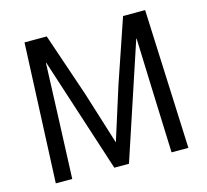

<svg xmlns="http://www.w3.org/2000/svg" viewBox="-104 -848 1046 969"><g transform="rotate(-15 418.5 -364.0)"><path d="M103.2 -728H219.3L331.9 -396.5L417.2 -123.5H418.6L505.1 -396.5L618.1 -728H733.4L764.3 0H676.4L665.1 -302.9L654.6 -600.2H652.8L453.9 0H377.3L182.7 -600.2H180.9L169.6 -302.9L157.5 0H71.6Z"/></g></svg>

Font: Murecho Thin
Style: Regular
Weight: 100
Designer: Neil Summerour
Foundry: Positype
Version: Version 1.010